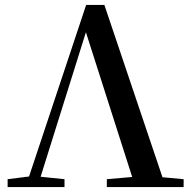

<svg xmlns="http://www.w3.org/2000/svg" viewBox="-20 -760 775 780"><path d="M414 0H726V-32L640 -40L404 -740H330L98 -43L11 -32V0H242V-32L145 -42L329 -629L517 -41L414 -32Z"/></svg>

Font: Noto Serif CJK JP SemiBold
Style: Regular
Weight: 600
Designer: Ryoko NISHIZUKA 西塚涼子 (kana & ideographs); Frank Grießhammer (Latin, Greek & Cyrillic); Wenlong ZHANG 张文龙 (bopomofo); San
Foundry: Adobe
Version: Version 2.001;hotconv 1.1.0;makeotfexe 2.6.0